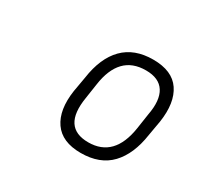

<svg xmlns="http://www.w3.org/2000/svg" viewBox="-74 -777 458 444"><g transform="rotate(30 154.5 -555.5)"><path d="M184 -420Q134 -420 112.5 -451Q91 -482 99 -536L106 -576Q114 -632 143 -661.5Q172 -691 222 -691Q273 -691 294 -660Q315 -629 307 -575L300 -535Q292 -480 263.5 -450Q235 -420 184 -420ZM187 -450Q256 -450 269 -535L275 -575Q283 -617 269 -639Q255 -661 220 -661Q184 -661 163.5 -639.5Q143 -618 137 -576L131 -536Q117 -450 187 -450Z"/></g></svg>

Font: Sofia Sans Condensed ExtraLight
Style: Italic
Weight: 250
Italic angle: -9°
Version: Version 4.100